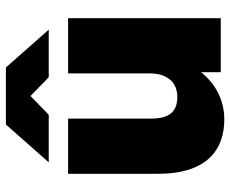

<svg xmlns="http://www.w3.org/2000/svg" viewBox="-85 -687 784 654"><g transform="rotate(-90 307.0 -360.0)"><path d="M230 -238V-520H42V-214C42 -46 125 12 227 12C298 12 352 -22 388 -67V0H572V-520H384V-242C384 -194 363 -148 303 -148C243 -148 230 -190 230 -238ZM81 -586H243L307 -648L371 -586H533L404 -732H210Z"/></g></svg>

Font: Aspekta 900
Style: Regular
Weight: 900
Designer: Ivo Dolenc
Version: Version 2.000